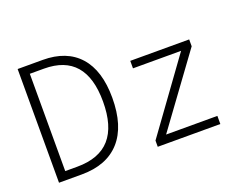

<svg xmlns="http://www.w3.org/2000/svg" viewBox="-112 -923 1423 1133"><g transform="rotate(-20 600.0 -357.0)"><path d="M83 -714H240Q390 -714 470 -624.5Q550 -535 550 -364Q550 -186 466.5 -93Q383 0 226 0H83ZM216 -52Q355 -52 423 -129.5Q491 -207 491 -362Q491 -663 230 -663H141V-52ZM703 -39 1026 -485H724V-532H1094V-489L774 -51H1096V0H703Z"/></g></svg>

Font: Noto Sans Mono UI Light
Style: Regular
Weight: 300
Monospace: yes
Designer: Monotype Design team
Foundry: Monotype Imaging Inc.
Version: Version 1.000